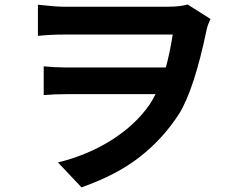

<svg xmlns="http://www.w3.org/2000/svg" viewBox="-20 -763 1040 843"><path d="M803.7 -743.2 904.3 -679.7Q891.6 -653.3 887.7 -634.8Q833 -371.1 766.6 -263.7Q696.3 -154.3 594.7 -74.7Q493.2 4.9 337.9 59.6L234.4 -49.8Q363.3 -81.1 468.8 -147.5Q574.2 -213.9 636.7 -303.7Q652.3 -328.1 663.1 -349.6H274.4Q219.7 -349.6 171.9 -345.7V-471.7Q222.7 -466.8 268.6 -466.8H708Q725.6 -529.3 738.3 -611.3H260.7Q201.2 -611.3 146.5 -605.5V-742.2Q228.5 -733.4 259.8 -733.4H712.9Q770.5 -733.4 803.7 -743.2Z"/></svg>

Font: GenEi Gothic M Regular
Style: Bold
Weight: 700
Designer: o_tamon (Modified); [Source Han Sans]
Ryoko NISHIZUKA  (kana & ideographs); Paul D. Hunt (Latin, Greek & Cyrillic); Wenl
Version: Version 1.1a;Original Version 1.004